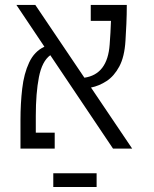

<svg xmlns="http://www.w3.org/2000/svg" viewBox="-20 -606 626 783"><path d="M440.9 0 185.1 -380.9Q151.4 -356.4 138.7 -291.3Q126 -226.1 126 -133.3V-64.9H203.1V0H63.5V-117.7Q63.5 -183.6 70.6 -244.6Q77.6 -305.7 98.9 -351.1Q120.1 -396.5 161.1 -415.5L46.9 -585.9H124L324.2 -289.1Q418.5 -302.7 427.2 -424.3Q429.2 -447.3 430.4 -471.9Q431.6 -496.6 432.6 -521H350.1V-585.9H497.1Q497.1 -547.4 495.4 -509Q493.7 -470.7 491.7 -439.9Q487.8 -374.5 466.6 -335Q445.3 -295.4 414.6 -275.4Q383.8 -255.4 351.1 -249L519 0ZM374 100.6V156.7H197.3V100.6Z"/></svg>

Font: CaskaydiaCove NFP Light
Style: Regular
Weight: 300
Designer: Aaron Bell
Foundry: Saja Typeworks
Version: Version 2111.001; VTT 6.35;Nerd Fonts 3.1.1